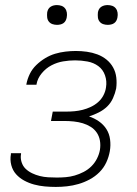

<svg xmlns="http://www.w3.org/2000/svg" viewBox="-20 -729 540 757"><path d="M200 8Q178 8 156.5 6Q135 4 114.5 -1.5Q94 -7 75.5 -17Q57 -27 43.5 -42Q30 -57 24.5 -78Q19 -99 23 -121V-125H63V-122Q60 -106 65 -90Q70 -74 81 -63.5Q92 -53 106.5 -46Q121 -39 137 -35Q153 -31 170 -30Q187 -29 204 -29Q222 -29 239.5 -30.5Q257 -32 274.5 -37Q292 -42 309.5 -51Q327 -60 340.5 -73.5Q354 -87 362.5 -104Q371 -121 374 -138Q377 -157 374 -174.5Q371 -192 361.5 -206Q352 -220 337.5 -229Q323 -238 306.5 -243Q290 -248 271.5 -250Q253 -252 235 -252H181L188 -289H242Q258 -289 274 -290.5Q290 -292 306 -296Q322 -300 338 -307.5Q354 -315 367 -326.5Q380 -338 388 -353.5Q396 -369 398 -385Q402 -409 394 -432Q386 -455 367.5 -468.5Q349 -482 325 -486.5Q301 -491 276 -491Q253 -491 229 -487Q205 -483 183 -471.5Q161 -460 144.5 -440Q128 -420 124 -397V-395H84V-397Q88 -418 97.5 -437.5Q107 -457 123 -472.5Q139 -488 158 -499.5Q177 -511 197 -517Q217 -523 238 -525.5Q259 -528 279 -528Q301 -528 322.5 -525Q344 -522 364 -514.5Q384 -507 400 -494Q416 -481 426 -463Q436 -445 438.5 -423.5Q441 -402 438 -380Q434 -361 425.5 -342Q417 -323 402.5 -309Q388 -295 369 -285.5Q350 -276 331 -270Q352 -263 370 -250.5Q388 -238 399.5 -220Q411 -202 414 -179Q417 -156 413 -133Q409 -110 399 -88.5Q389 -67 372 -50Q355 -33 333.5 -21.5Q312 -10 289.5 -3.5Q267 3 244.5 5.5Q222 8 200 8ZM405 -631Q395 -631 386.5 -634Q378 -637 372.5 -644Q367 -651 366 -660.5Q365 -670 366 -680Q367 -686 370 -692Q373 -698 379 -702Q385 -706 391.5 -707.5Q398 -709 404 -709Q414 -709 422.5 -706Q431 -703 436.5 -696Q442 -689 443.5 -679.5Q445 -670 443 -660Q442 -654 439 -648Q436 -642 430.5 -638Q425 -634 418 -632.5Q411 -631 405 -631ZM205 -631Q195 -631 186.5 -634Q178 -637 172.5 -644Q167 -651 166 -660.5Q165 -670 166 -680Q167 -686 170 -692Q173 -698 179 -702Q185 -706 191.5 -707.5Q198 -709 204 -709Q214 -709 222.5 -706Q231 -703 236.5 -696Q242 -689 243.5 -679.5Q245 -670 243 -660Q242 -654 239 -648Q236 -642 230.5 -638Q225 -634 218 -632.5Q211 -631 205 -631Z"/></svg>

Font: Iosevka Extralight Oblique
Style: Regular
Weight: 200
Italic angle: -9°
Monospace: yes
Designer: Belleve Invis
Foundry: Belleve Invis
Version: Version 32.5.0; ttfautohint (v1.8.4)